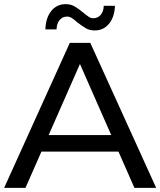

<svg xmlns="http://www.w3.org/2000/svg" viewBox="-21 -907 774 927"><path d="M551 -175H179L102 0H-1L316 -700H415L733 0H628ZM516 -255 365 -598 214 -255ZM351 -800Q336 -814 325 -820.5Q314 -827 303 -827Q281 -827 267 -810.5Q253 -794 252 -765H198Q200 -821 226.5 -854Q253 -887 296 -887Q320 -887 338.5 -876.5Q357 -866 381 -846Q398 -832 408 -825.5Q418 -819 429 -819Q451 -819 465 -835Q479 -851 480 -879H534Q532 -825 505.5 -792.5Q479 -760 436 -760Q412 -760 394.5 -770Q377 -780 351 -800Z"/></svg>

Font: Idrija
Style: Regular
Weight: 500
Designer: Julieta Ulanovsky
Foundry: Julieta Ulanovsky
Version: Version 7.200